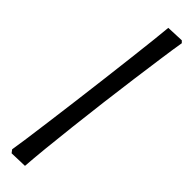

<svg xmlns="http://www.w3.org/2000/svg" viewBox="-362 -779 1025 1025"><g transform="rotate(45 150.0 -266.5)"><path d="M48 268 35 251Q40 221 49 158Q58 95 69 10Q80 -75 92.5 -170.5Q105 -266 116.5 -362.5Q128 -459 138.5 -545.5Q149 -632 156 -698Q163 -764 166 -797L264 -801L275 -790Q266 -737 254.5 -654.5Q243 -572 229.5 -473Q216 -374 203 -268.5Q190 -163 178.5 -62.5Q167 38 158.5 122.5Q150 207 146 265Z"/></g></svg>

Font: Labrada ExtraBold
Style: Italic
Weight: 800
Italic angle: -7°
Designer: Mercedes Jáuregui
Foundry: Omnibus-Type Team
Version: Version 1.000; ttfautohint (v1.8.4.7-5d5b)